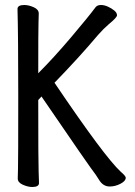

<svg xmlns="http://www.w3.org/2000/svg" viewBox="-20 -731 540 768"><path d="M109 17Q92 17 71.5 8Q51 -1 51 -17Q51 -29 52 -56.5Q53 -84 53 -351Q53 -587 50 -695Q50 -711 77 -711Q95 -711 115 -702Q135 -693 135 -677Q135 -665 134 -639.5Q133 -614 133 -438Q195 -500 264.5 -582Q334 -664 363 -703Q370 -711 384 -711Q397 -711 411.5 -704.5Q426 -698 437 -689Q448 -680 448 -670Q448 -661 415 -634Q395 -617 372 -591Q297 -502 198 -400Q398 -104 463 -44Q483 -27 483 -20Q483 -7 462 4Q441 15 419 15Q392 15 376 -12L363 -32Q342 -58 146 -345L133 -331Q133 -77 134.5 -46.5Q136 -16 136 1Q136 17 109 17Z"/></svg>

Font: LXGW WenKai Mono TC
Style: Bold
Weight: 700
Designer: LXGW / Fontworks Inc.
Foundry: LXGW / Fontworks Inc.
Version: Version 1.330